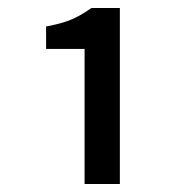

<svg xmlns="http://www.w3.org/2000/svg" viewBox="-20 -896 456 479"><path d="M191 -774V-437H279V-876H208Q183 -858 158.5 -847.5Q134 -837 95 -830V-774Z"/></svg>

Font: Alpha Sans Medium
Style: Regular
Weight: 500
Designer: [Spoqa Han Sans Neo] Dong-huui Kim  Younghwa Kang  Yujin Lee  [Noto Sans] Ryoko NISHIZUKA  (kana & ideographs); Paul D. 
Foundry: Spoqa (http://www.spoqa-han-sans.com)
Version: Version 1.100;hotconv 1.0.109;makeotfexe 2.5.65596